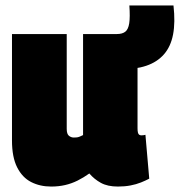

<svg xmlns="http://www.w3.org/2000/svg" viewBox="-20 -675 660 705"><path d="M168 10Q127 10 94.5 -6.5Q62 -23 43 -60.5Q24 -98 24 -159V-550H225V-202Q225 -183 233 -176.5Q241 -170 251 -170Q257 -170 262 -170.5Q267 -171 273 -173.5Q279 -176 285 -179V-550H485V-204Q485 -194 486.5 -188Q488 -182 491.5 -180Q495 -178 499 -178Q507 -178 514 -180L528 -19Q515 -12 497.5 -5Q480 2 459 6Q438 10 413 10Q375 10 350.5 -3.5Q326 -17 308 -38Q287 -23 265 -12Q243 -1 219 4.5Q195 10 168 10ZM399 -420V-550H409Q429 -550 440 -558.5Q451 -567 454.5 -589.5Q458 -612 455 -655H617Q624 -593 615.5 -548.5Q607 -504 582 -475.5Q557 -447 517 -433.5Q477 -420 419 -420Z"/></svg>

Font: Georama SemiCondensed Black
Style: Regular
Weight: 900
Width: 4
Designer: Jean-Baptiste Levee
Foundry: Production Type
Version: Version 1.001